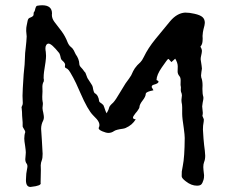

<svg xmlns="http://www.w3.org/2000/svg" viewBox="-20 -721 902 741"><path d="M97.7 0.5Q80.1 0.5 80.1 -25.9Q80.1 -30.8 80.8 -39.6Q81.5 -48.3 81.5 -51Q81.5 -53.7 83.7 -64.5Q85.9 -75.2 85.9 -79.1Q85.9 -85 83.5 -88.4Q77.6 -95.7 77.6 -106.4Q78.1 -111.3 78.4 -116Q78.6 -120.6 79.1 -124.8Q79.6 -128.9 79.6 -132.8Q79.6 -139.2 77.1 -157.2Q73.7 -177.7 73.7 -186Q73.7 -200.7 77.6 -211.4Q77.6 -215.3 71.8 -224.1Q67.9 -230.5 67.4 -232.9V-248.5Q65.9 -261.2 65.4 -273.9Q65.4 -289.1 63.5 -304.7L63 -306.6Q63 -308.1 64.2 -310.3Q65.4 -312.5 66.7 -315.7Q67.9 -318.8 67.9 -324.2Q66.9 -342.8 66.9 -351.1Q66.9 -368.7 71.3 -434.1Q76.2 -478 76.2 -497.6Q76.2 -514.2 79.6 -540Q82 -560.1 83 -580.1Q82.5 -590.8 81.1 -601.6Q81.1 -616.2 82.8 -621.8Q84.5 -627.4 86.2 -638.7Q87.9 -649.9 94.7 -652.3Q108.4 -657.2 109.4 -663.1Q109.4 -672.9 111.6 -675Q113.8 -677.2 114.7 -681.2Q118.2 -697.8 123 -698.7Q133.8 -700.7 142.6 -700.7Q180.7 -700.7 180.7 -668.9Q180.7 -666 180.2 -663.6Q180.2 -649.9 189.9 -636.7L216.8 -601.6Q231.9 -581.5 240.7 -558.1Q246.1 -545.4 253.4 -540Q259.3 -536.1 264.6 -526.9Q268.1 -519 272 -511.7Q285.2 -493.7 286.1 -474.6Q286.1 -467.8 292.2 -461.4Q298.3 -455.1 301.8 -450Q305.2 -444.8 309.6 -440.4L317.4 -419.9L330.6 -399.4Q336.9 -390.6 337.9 -385.3Q341.3 -364.3 345.7 -361.3Q359.9 -354 362.8 -330.1Q363.3 -326.7 373 -320.8Q377.9 -316.9 378.9 -315.4L382.3 -307.1Q388.2 -288.1 391.6 -283.7Q400.4 -299.8 400.9 -304.7Q401.4 -311.5 417 -325.2Q426.3 -335 443.8 -365.2Q453.6 -382.3 464.4 -398.9Q480.5 -420.4 486.3 -430.2L494.1 -446.8Q499 -457 509.8 -469.2Q524.9 -482.9 528.3 -489Q531.7 -495.1 535.2 -501.5Q551.3 -535.2 579.8 -570.1Q608.4 -605 636.7 -639.2Q663.1 -670.4 694.3 -672.4Q711.4 -672.4 730 -668Q752.4 -663.1 761.5 -655Q770.5 -647 770.5 -632.8Q770.5 -626 765.1 -606.9Q762.7 -597.7 761.7 -582L762.2 -572.8Q762.2 -561 760.5 -554.2Q758.8 -547.4 753.4 -540.5Q758.8 -533.2 759.3 -524.4Q758.8 -516.1 756.6 -507.6Q754.4 -499 754.4 -492.2Q759.3 -461.4 759.3 -456.1Q758.8 -452.1 757.3 -442.9Q755.9 -433.6 755.9 -429.7Q755.9 -424.8 756.8 -421.9Q761.7 -410.2 761.7 -391.6L761.2 -377.9Q761.2 -357.9 764.6 -347.7Q765.1 -345.7 765.1 -343.3Q765.1 -337.9 762.2 -324.7Q760.3 -314 760.3 -310.5Q762.7 -288.6 762.7 -285.6Q762.7 -279.3 761.2 -274.9Q761.2 -272.5 763.4 -268.6Q765.6 -264.6 766.6 -260.7Q766.6 -252.9 765.6 -248Q763.2 -236.8 763.2 -221.2Q763.2 -212.4 765.4 -186.3Q767.6 -160.2 770.5 -139.6Q772 -125 772 -120.1Q772 -105.5 767.6 -95.2Q764.6 -87.4 764.6 -76.2Q764.6 -69.3 767.6 -44.4Q767.6 -33.7 765.6 -27.3Q761.7 -14.2 756.8 -9.3Q752 -4.4 740.2 -4.4Q718.3 -4.4 697.3 -21Q681.6 -32.7 681.2 -40.5Q681.2 -52.7 681.6 -59.1Q683.1 -70.3 685.5 -81.1Q692.4 -114.3 692.9 -188.5Q692.9 -199.2 689.5 -224.6Q683.1 -265.6 683.1 -281.7V-306.2Q683.1 -317.4 680.7 -327.1Q680.2 -329.6 680.2 -335.4L682.1 -353Q682.1 -356.9 681.2 -359.4Q677.7 -367.7 677.7 -373L678.2 -384.3L676.8 -393.1L677.2 -410.6Q677.2 -421.9 672.4 -427.2Q665.5 -435.5 665.5 -444.8L666 -464.8Q666 -478.5 656.2 -494.6L641.6 -481.4Q640.6 -481.9 636.7 -486.8Q631.3 -493.7 629.4 -493.7Q627 -493.7 604.5 -460.9Q584.5 -432.1 584 -412.1Q591.8 -409.2 591.8 -405.8Q591.8 -398.9 573.2 -394Q565.4 -392.1 565.4 -384.8L572.3 -372.6Q569.3 -371.6 559.6 -369.6Q542.5 -364.7 542.5 -358.9Q542.5 -348.6 530.3 -333Q518.1 -317.4 518.1 -307.1Q518.1 -303.7 509.3 -291.5L502 -282.7Q493.2 -271.5 493.2 -267.1Q493.2 -261.2 503.9 -260.7Q490.7 -238.3 464.8 -227.1Q460.4 -225.1 453.6 -224.1Q428.2 -220.7 420.4 -215.3Q410.2 -208 398.4 -208Q389.6 -208 375.2 -214.1Q360.8 -220.2 360.8 -226.1L361.3 -228.5Q363.8 -233.4 363.8 -238.3Q363.8 -249 353.5 -261.2L339.4 -275.9Q318.8 -296.4 290 -362.8L273.4 -399.9Q263.2 -421.4 251.5 -440.9Q245.6 -451.2 240.2 -455.1L232.4 -459.5Q230.5 -460.9 230.5 -464.8Q231.4 -468.8 231.4 -471.2Q231.4 -475.6 226.6 -481.4Q221.7 -485.4 218 -489.7Q214.4 -494.1 212.4 -506.3Q210.4 -513.2 208.5 -516.1Q179.2 -552.7 167.5 -552.7Q162.1 -552.7 158.7 -547.6Q155.3 -542.5 155.3 -534.7Q155.3 -527.8 156.7 -521L157.7 -505.4Q157.7 -489.3 149.9 -443.4Q148.4 -432.1 148.4 -419.4L149.4 -413.1Q149.4 -407.7 148.9 -406.7Q144 -398.9 143.6 -387.7Q143.6 -377.4 144 -367.7Q144 -357.9 143.1 -348.1Q143.1 -335 144.5 -328.6Q145.5 -325.2 145.5 -319.8Q145.5 -316.9 144 -304.2Q144.5 -294.9 147 -286.1Q149.4 -273.4 149.4 -268.6Q149.4 -261.2 146.5 -255.4Q138.7 -240.7 138.7 -223.6Q138.7 -218.3 141.6 -179.7Q144.5 -133.8 144.5 -127.4Q144.5 -109.9 141.1 -101.8Q137.7 -93.8 137.2 -83L137.7 -64.9Q136.7 -40.5 136.7 -16.1L137.2 -13.7Q137.2 -8.3 128.4 -5.4L117.7 -2.4Z"/></svg>

Font: Kurland
Style: Regular
Weight: 400
Designer: GGBot
Version: 0.22